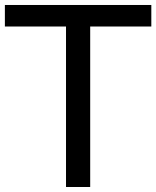

<svg xmlns="http://www.w3.org/2000/svg" viewBox="-20 -747 625 767"><path d="M340.3 0V-641.1H584.5V-727.1H-0.5V-641.1H243.7V0Z"/></svg>

Font: SG Kara
Style: Regular
Weight: 400
Designer: Damoon Khanjanzadeh
Version: Version 1.000